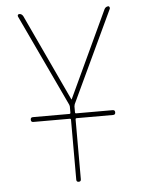

<svg xmlns="http://www.w3.org/2000/svg" viewBox="-53 -772 605 814"><g transform="rotate(-5 250.0 -365.0)"><path d="M237.3 -329.1 53.7 -719.7Q51.8 -723.6 53.7 -727.1Q55.7 -730.5 59.6 -730.5Q70.3 -730.5 76.2 -719.7L248 -351.6Q248 -350.6 249 -350.6Q250 -350.6 250 -351.6L421.9 -719.7Q426.8 -729.5 438.5 -730.5Q441.4 -730.5 443.4 -727.1Q445.3 -723.6 444.3 -719.7L260.7 -329.1Q258.8 -323.2 258.8 -320.3V-294.9Q258.8 -290 263.7 -290H418.9Q428.7 -290 428.7 -279.8Q428.7 -269.5 418.9 -269.5H263.7Q258.8 -269.5 258.8 -264.6V-9.8Q258.8 0 249 0Q239.3 0 239.3 -9.8V-264.6Q239.3 -269.5 234.4 -269.5H79.1Q69.3 -269.5 69.3 -279.8Q69.3 -290 79.1 -290H234.4Q239.3 -290 239.3 -294.9V-320.3Q239.3 -323.2 237.3 -329.1Z"/></g></svg>

Font: Rounded Mgen+ 1mn thin
Style: Regular
Weight: 100
Designer: [Source Han Sans]
Ryoko NISHIZUKA  (kana & ideographs); Paul D. Hunt (Latin, Greek & Cyrillic); Wenlong ZHANG  (bopomofo
Version: Version 1.059.20150602